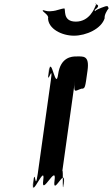

<svg xmlns="http://www.w3.org/2000/svg" viewBox="-20 -1154 653 1119"><path d="M536 -1118C531 -1108 503 -1028 422 -1028C340 -1028 366 -1105 354 -1105C342 -1105 302 -1090 290 -1090C259 -1086 254 -1089 231 -1095C219 -1095 241 -1092 229 -1092C228 -1086 267 -1065 260 -1048C261 -986 340 -946 411 -946C482 -946 571 -986 590 -1048C587 -1065 603 -1093 613 -1105C609 -1116 610 -1121 594 -1117C566 -1107 523 -1094 530 -1075C539 -1067 528 -1069 544 -1069C548 -1072 531 -1086 532 -1096C563 -1118 552 -1126 538 -1130C532 -1132 547 -1142 536 -1118ZM423 -825C400 -825 333 -822 319 -722C305 -620 279 -834 266 -742C252 -642 278 -840 264 -740C249 -630 293 -802 276 -684L200 -141C183 -23 187 -195 172 -85C158 15 188 -184 174 -84C161 8 246 -205 232 -103C218 -3 312 -203 298 -103C284 -1 366 -193 351 -84C337 16 366 -185 352 -85C339 5 353 -223 341 -141L417 -684C405 -602 421 -627 454 -637C477 -637 476 -642 490 -742C503 -834 464 -825 423 -825Z"/></svg>

Font: Hussar Przerywany
Style: Obl
Weight: 400
Foundry: Cannot Into Space Fonts
Version: Version 0.982